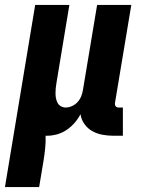

<svg xmlns="http://www.w3.org/2000/svg" viewBox="-56 -540 576 775"><path d="M-36 215 86 -520H224L172 -206Q170 -195 169 -184.5Q168 -174 168 -163.5Q168 -153 170 -143Q172 -133 176.5 -124.5Q181 -116 190 -111Q199 -106 209 -106Q222 -106 235 -112Q248 -118 257.5 -128.5Q267 -139 272 -152Q277 -165 279 -178L336 -520H474L408 -124Q407 -116 411 -111Q415 -106 423 -106H440V8H404Q380 8 358 4Q336 0 317 -10.5Q298 -21 285 -39Q272 -57 269 -79Q259 -60 244.5 -43.5Q230 -27 212 -15Q194 -3 173.5 2.5Q153 8 133 8H128Q129 32 126.5 57Q124 82 120 107L102 215Z"/></svg>

Font: Iosevka Curly Heavy
Style: Italic
Weight: 900
Italic angle: -9°
Monospace: yes
Designer: Belleve Invis
Foundry: Belleve Invis
Version: Version 22.1.2; ttfautohint (v1.8.4)